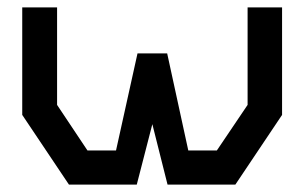

<svg xmlns="http://www.w3.org/2000/svg" viewBox="-20 -498 821 518"><path d="M615 0H432L391 -163L349 0H166L40 -188V-478H134V-215L216 -92H293L351 -354H431L488 -92H565L648 -215V-478H741V-188Z"/></svg>

Font: Turret Road
Style: Bold
Weight: 700
Designer: Noponies
Foundry: Noponies
Version: Version 1.001; ttfautohint (v1.8)